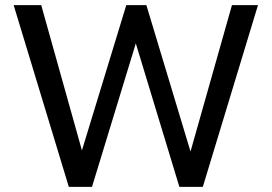

<svg xmlns="http://www.w3.org/2000/svg" viewBox="-20 -725 1054 745"><path d="M247 0 33 -705H140L307 -109H288L470 -705H548L728 -108H711L880 -705H981L767 0H676L502 -573H512L337 0Z"/></svg>

Font: Nunito Sans 10pt SemiCondensed SemiBold
Style: Regular
Weight: 600
Width: 4
Designer: Vernon Adams
Foundry: Vernon Adams
Version: Version 3.101;gftools[0.9.27]